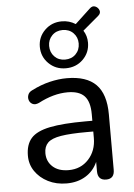

<svg xmlns="http://www.w3.org/2000/svg" viewBox="-57 -873 645 925"><g transform="rotate(-5 265.5 -410.5)"><path d="M272 -544Q223 -544 189.5 -577Q156 -610 156 -658Q156 -705 189.5 -738Q223 -771 272 -771Q308 -771 338 -752L411 -820Q425 -834 439 -828Q453 -822 458 -808Q463 -794 449 -782L372 -717Q389 -691 389 -658Q389 -610 355.5 -577Q322 -544 272 -544ZM272 -586Q304 -586 324 -606.5Q344 -627 344 -658Q344 -688 324 -708.5Q304 -729 272 -729Q241 -729 221 -708.5Q201 -688 201 -658Q201 -627 221 -606.5Q241 -586 272 -586ZM228 9Q178 9 138.5 -11Q99 -31 76 -64.5Q53 -98 53 -140Q53 -194 80 -224.5Q107 -255 171 -268Q235 -281 344 -281H377V-313Q377 -373 351.5 -400.5Q326 -428 270 -428Q202 -428 128 -389Q110 -381 97.5 -387Q85 -393 80.5 -406Q76 -419 81 -432.5Q86 -446 102 -453Q145 -475 188.5 -485.5Q232 -496 272 -496Q367 -496 413 -449.5Q459 -403 459 -305V-37Q459 7 419 7Q378 7 378 -37V-82Q359 -39 320 -15Q281 9 228 9ZM377 -229H346Q266 -229 220.5 -221.5Q175 -214 156.5 -195.5Q138 -177 138 -145Q138 -105 166 -79.5Q194 -54 243 -54Q302 -54 339.5 -95Q377 -136 377 -198Z"/></g></svg>

Font: Chiron GoRound TC N
Style: Regular
Weight: 350
Designer: Ryoko NISHIZUKA 西塚涼子 (kana, bopomofo & ideographs); Paul D. Hunt (Latin, Greek & Cyrillic); Sandoll Communications 산돌커뮤니
Foundry: Adobe
Version: Version 1.000;hotconv 1.1.1;makeotfexe 2.6.0